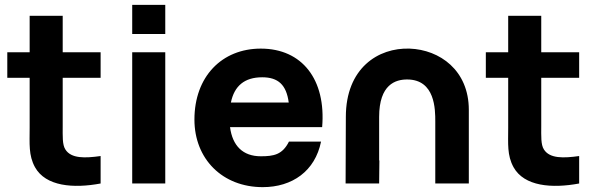

<svg xmlns="http://www.w3.org/2000/svg" viewBox="-20 -755 2453 790"><path d="M394 0V-113C330 -104 273 -102 249 -140C236 -160 238 -195 238 -237V-435H394V-540H238V-690H102V-540H10V-435H102V-229C102 -164 97 -116 124 -67C168 12 282 21 394 0Z M524 -615H660V-735H524ZM524 0H660V-540H524Z M1061 15C1182.5 15 1276.5 -51 1301 -172.5H1169C1142 -118.5 1106.5 -112 1053 -112C979.5 -112 936.5 -155 926.5 -232H1305.5C1322 -428 1223 -555 1053 -555C893 -555 780 -440 780 -263C780 -101 895 15 1061 15ZM930 -333C944 -401.5 986 -437 1059 -437C1124.5 -437 1158.5 -406 1168 -333Z M1771 -255V0H1909V-303C1909 -466 1789 -550.5 1665.5 -555C1536 -559.5 1403 -474.5 1403 -274L1402 0H1540L1541 -95H1540V-274C1540 -408 1608 -428 1655 -428C1771 -428 1771 -304 1771 -255Z M2363 0V-113C2299 -104 2242 -102 2218 -140C2205 -160 2207 -195 2207 -237V-435H2363V-540H2207V-690H2071V-540H1979V-435H2071V-229C2071 -164 2066 -116 2093 -67C2137 12 2251 21 2363 0Z"/></svg>

Font: Eudonet ExtraBold
Style: Regular
Weight: 800
Designer: Mikhail Sharanda
Foundry: Mikhail Sharanda
Version: Version 4.503;Glyphs 3.1.2 (3151)